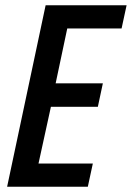

<svg xmlns="http://www.w3.org/2000/svg" viewBox="-20 -708 500 728"><path d="M7 0 153 -688H460L441 -600H235L191 -392H370L351 -303H173L126 -88H332L313 0Z"/></svg>

Font: Saira Condensed Medium
Style: Italic
Weight: 500
Width: 3
Italic angle: -12°
Designer: Hector Gatti with collaboration of the Omnibus-Type team
Foundry: Omnibus-Type
Version: Version 1.101